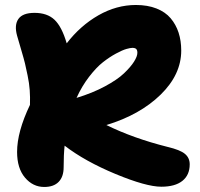

<svg xmlns="http://www.w3.org/2000/svg" viewBox="-20 -721 796 763"><path d="M155.8 22Q110.8 22 79.3 -15.1Q47.9 -52.2 47.9 -117.2Q47.9 -197.3 99.1 -304.2Q100.1 -335.4 98.1 -362.8Q96.2 -390.1 89.6 -421.6Q83 -453.1 79.3 -468.8Q75.7 -484.4 63.7 -524.9Q51.8 -565.4 47.9 -579.1Q36.1 -621.6 53.2 -645.8Q70.3 -669.9 117.2 -669.9Q167.5 -669.9 196.5 -642.6Q225.6 -615.2 245.1 -548.8Q299.3 -619.1 371.1 -660.2Q442.9 -701.2 520 -701.2Q566.4 -701.2 601.8 -687.3Q637.2 -673.3 658.2 -648.4Q679.2 -623.5 689.7 -591.3Q700.2 -559.1 700.2 -520Q700.2 -424.8 618.2 -344.7Q536.1 -264.6 402.8 -224.1Q509.8 -171.4 646 -137.2Q695.8 -125.5 714.8 -109.6Q733.9 -93.8 733.9 -67.9Q733.9 -25.4 704.8 -2.2Q675.8 21 621.1 21Q561 21 439.2 -29.5Q317.4 -80.1 236.8 -142.1Q232.9 -106.4 232.9 -56.2Q232.9 -18.6 213.1 1.7Q193.4 22 155.8 22ZM505.9 -530.8Q498 -530.8 482.4 -526.4Q466.8 -522 440.9 -508.1Q415 -494.1 388.9 -473.6Q362.8 -453.1 334 -415.8Q305.2 -378.4 284.2 -332Q347.2 -351.1 396.7 -377.7Q446.3 -404.3 472.9 -429.7Q499.5 -455.1 512.7 -476.1Q525.9 -497.1 525.9 -511.2Q525.9 -522 521.2 -526.4Q516.6 -530.8 505.9 -530.8Z"/></svg>

Font: Shantell Sans Bouncy
Style: Regular
Weight: 800
Designer: Stephen Nixon, Anya Danilova, Shantell Martin
Foundry: Arrow Type
Version: Version 1.006;[9816181b4]